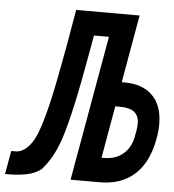

<svg xmlns="http://www.w3.org/2000/svg" viewBox="-81 -775 744 823"><g transform="rotate(5 291.0 -363.5)"><path d="M299 -624.5 286.5 -554Q262.5 -417 242.2 -325.2Q222 -233.5 202.5 -172Q185 -122.5 166.5 -90.8Q148 -59 126 -34.5Q99.5 -14.5 64.2 -7.2Q29 0 -13.5 0H-29L-11 -100.5H8Q36.5 -100.5 63 -129Q89.5 -157.5 106.5 -212Q123.5 -260.5 142.5 -345.8Q161.5 -431 186.5 -571L213.5 -727H486.5L435 -435.5H446.5Q525.5 -435.5 568.2 -392.5Q611 -349.5 611 -269.5Q611 -241 605 -208Q587 -106 529.5 -53Q472 0 379 0H253L363.5 -624.5ZM511.5 -209.5 516.5 -237Q519 -253 519 -264Q519 -297.5 499 -313.8Q479 -330 437 -330H416.5L377 -105.5H388.5Q438 -105.5 470.5 -133.5Q503 -161.5 511.5 -209.5Z"/></g></svg>

Font: JuliaMono ExtraBoldItalic
Style: Regular
Weight: 800
Italic angle: -9°
Monospace: yes
Designer: cormullion
Foundry: corm
Version: Version 0.049; ttfautohint (v1.8.4)